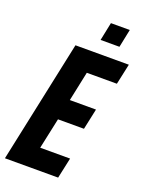

<svg xmlns="http://www.w3.org/2000/svg" viewBox="-164 -938 765 1014"><g transform="rotate(20 219.0 -431.0)"><path d="M-4 0 142 -688H442L417 -572H248L213 -406H360L335 -289H189L152 -116H320L295 0ZM257 -760 278 -862H384L363 -760Z"/></g></svg>

Font: Saira Condensed
Style: Bold Italic
Weight: 700
Width: 3
Italic angle: -12°
Designer: Hector Gatti with collaboration of the Omnibus-Type team
Foundry: Omnibus-Type
Version: Version 1.101